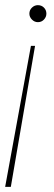

<svg xmlns="http://www.w3.org/2000/svg" viewBox="-22 -536 209 745"><path d="M114 -358 20 189H-2L98 -358ZM125 -516Q139 -516 148.5 -506.5Q158 -497 158 -483Q158 -470 148.5 -460Q139 -450 125 -450Q112 -450 102 -460Q92 -470 92 -483Q92 -497 102 -506.5Q112 -516 125 -516Z"/></svg>

Font: DM Sans Thin
Style: Italic
Weight: 250
Italic angle: -10°
Designer: Colophon Foundry, Jonny Pinhorn
Foundry: Colophon Foundry
Version: Version 4.004;gftools[0.9.30]